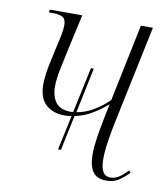

<svg xmlns="http://www.w3.org/2000/svg" viewBox="-67 -594 578 661"><g transform="rotate(10 222.0 -263.0)"><path d="M166 -67 192 -188Q180 -186 167 -186Q127 -186 102 -208.5Q77 -231 77 -279Q77 -295 80 -317.5Q83 -340 91 -374L98 -407Q105 -436 109 -457Q113 -478 113 -491Q113 -512 102 -519Q91 -526 67 -526H53L55 -536H168L139 -405Q130 -364 124 -333Q118 -302 118 -278Q118 -244 134 -223Q150 -202 187 -202Q191 -202 195 -203L229 -362H239L206 -204Q237 -209 266 -226.5Q295 -244 317 -266L373 -536H415L344 -198Q336 -161 330.5 -124.5Q325 -88 325 -61Q325 -34 333 -18.5Q341 -3 360 -3Q375 -3 388 -11Q401 -19 420 -38L426 -31Q407 -12 390 -1Q373 10 348 10Q315 10 300.5 -10.5Q286 -31 286 -72Q286 -97 291 -129.5Q296 -162 303 -197L314 -251Q289 -229 261 -212.5Q233 -196 202 -190L176 -67Z"/></g></svg>

Font: Noto Serif Display Condensed ExtraLight
Style: Italic
Weight: 200
Width: 3
Italic angle: -12°
Designer: Monotype Design Team
Foundry: Monotype Imaging Inc.
Version: Version 2.009